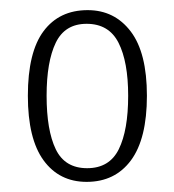

<svg xmlns="http://www.w3.org/2000/svg" viewBox="-20 -739 344 379"><path d="M151 -380Q97 -380 66 -422.5Q35 -465 35 -550Q35 -636 66 -677.5Q97 -719 153 -719Q206 -719 238 -677Q270 -635 270 -550Q270 -465 238.5 -422.5Q207 -380 151 -380ZM152 -407Q196 -407 214.5 -444.5Q233 -482 233 -550Q233 -617 214 -654.5Q195 -692 151 -692Q108 -692 90 -654.5Q72 -617 72 -550Q72 -482 90 -444.5Q108 -407 152 -407Z"/></svg>

Font: Noto Serif Sinhala Condensed ExtraLight
Style: Regular
Weight: 200
Width: 3
Designer: Jelle Bosma - Monotype Design Team
Foundry: Monotype Imaging Inc.
Version: Version 2.007; ttfautohint (v1.8.4.7-5d5b)